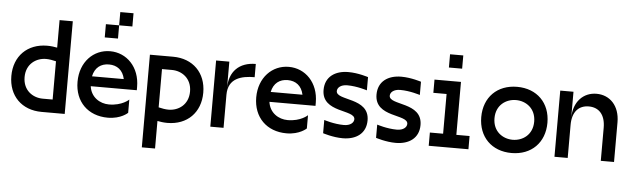

<svg xmlns="http://www.w3.org/2000/svg" viewBox="-56 -1022 4763 1445"><g transform="rotate(5 2325.0 -300.0)"><path d="M275 0H450V-700H350V-492C330 -496 304 -500 275 -500C125 -500 25 -400 25 -250C25 -100 125 0 275 0ZM125 -250C125 -350 200 -400 275 -400C298 -400 326 -395 350 -389V-100H275C200 -100 125 -150 125 -250Z M700 -700V-600H800V-700ZM525 -250C525 -100 625 0 775 0C875 0 925 -50 925 -50V-150C925 -150 875 -100 775 -100C707 -100 638 -142 627 -225H975V-250C975 -400 875 -500 750 -500C625 -500 525 -400 525 -250ZM630 -300C644 -367 689 -400 750 -400C811 -400 856 -367 870 -300ZM800 -700H900V-800H800Z M1225 0C1375 0 1475 -100 1475 -250C1475 -400 1375 -500 1225 -500H1050V200H1150V-8C1170 -4 1196 0 1225 0ZM1150 -111V-400H1225C1300 -400 1375 -350 1375 -250C1375 -150 1300 -100 1225 -100C1202 -100 1174 -105 1150 -111Z M1550 0H1650V-250C1650 -375 1750 -400 1850 -400V-500C1725 -500 1650 -425 1650 -300V-500H1550Z M1875 -250C1875 -100 1975 0 2125 0C2225 0 2275 -50 2275 -50V-150C2275 -150 2225 -100 2125 -100C2057 -100 1988 -142 1977 -225H2325V-250C2325 -400 2225 -500 2100 -500C1975 -500 1875 -400 1875 -250ZM1980 -300C1994 -367 2039 -400 2100 -400C2161 -400 2206 -367 2220 -300Z M2550 0C2650 0 2725 -50 2725 -150C2725 -325 2475 -275 2475 -350C2475 -375 2500 -400 2550 -400C2625 -400 2700 -375 2700 -375V-475C2700 -475 2625 -500 2550 -500C2450 -500 2375 -450 2375 -350C2375 -175 2625 -225 2625 -150C2625 -125 2600 -100 2550 -100C2475 -100 2400 -125 2400 -125V-25C2400 -25 2475 0 2550 0Z M2950 0C3050 0 3125 -50 3125 -150C3125 -325 2875 -275 2875 -350C2875 -375 2900 -400 2950 -400C3025 -400 3100 -375 3100 -375V-475C3100 -475 3025 -500 2950 -500C2850 -500 2775 -450 2775 -350C2775 -175 3025 -225 3025 -150C3025 -125 3000 -100 2950 -100C2875 -100 2800 -125 2800 -125V-25C2800 -25 2875 0 2950 0Z M3400 -500H3200V-400H3300V-100H3200V0H3500V-100H3400ZM3300 -600H3400V-700H3300Z M3825 0C3975 0 4075 -100 4075 -250C4075 -400 3975 -500 3825 -500C3675 -500 3575 -400 3575 -250C3575 -100 3675 0 3825 0ZM3675 -250C3675 -350 3750 -400 3825 -400C3900 -400 3975 -350 3975 -250C3975 -150 3900 -100 3825 -100C3750 -100 3675 -150 3675 -250Z M4425 -500C4325 -500 4250 -425 4250 -300V-500H4150V0H4250V-250C4250 -350 4300 -400 4375 -400C4450 -400 4500 -350 4500 -250V0H4600V-300C4600 -425 4525 -500 4425 -500Z"/></g></svg>

Font: LS-VG5000
Style: Regular
Weight: 400
Designer: Justin Bihan, 2021
Foundry: Justin Bihan, 2021
Version: Version 1.000;Glyphs 3.1.2 (3151)